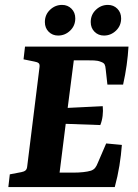

<svg xmlns="http://www.w3.org/2000/svg" viewBox="-20 -763 561 783"><path d="M418 -418 411 -481Q410 -494 406.5 -500.5Q403 -507 391 -511Q379 -516 363.5 -516.5Q348 -517 334 -517H281L256 -323L399 -330Q401 -311 398.5 -290.5Q396 -270 389 -253L248 -258L223 -59H278Q300 -59 319 -61Q338 -63 351 -67Q362 -71 368 -78.5Q374 -86 379 -99L413 -178L477 -172Q474 -131 467 -87.5Q460 -44 448 0H14L20 -52L67 -61Q78 -63 84 -68Q90 -73 91 -85L141 -488Q143 -501 137.5 -505.5Q132 -510 120 -512L76 -521L82 -573H504Q502 -537 496.5 -497.5Q491 -458 482 -418ZM404 -618Q381 -618 365.5 -633.5Q350 -649 350 -673Q350 -703 371 -723Q392 -743 420 -743Q443 -743 458.5 -727.5Q474 -712 474 -688Q474 -658 453 -638Q432 -618 404 -618ZM217 -618Q194 -618 178.5 -633.5Q163 -649 163 -673Q163 -703 184 -723Q205 -743 233 -743Q256 -743 271.5 -727.5Q287 -712 287 -688Q287 -658 266 -638Q245 -618 217 -618Z"/></svg>

Font: Yrsa
Style: Bold Italic
Weight: 700
Italic angle: -7.10001°
Version: Version 2.004